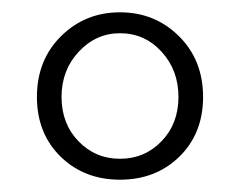

<svg xmlns="http://www.w3.org/2000/svg" viewBox="-20 -766 390 312"><path d="M80 -510Q40 -548 40 -608.5Q40 -669 80 -708Q119 -746 175 -746Q231 -746 270 -708Q310 -669 310 -608.5Q310 -548 270 -510Q232 -474 175 -474Q118 -474 80 -510ZM175 -712Q136 -712 108 -682Q80 -652 80 -608.5Q80 -565 107.5 -536.5Q135 -508 175 -508Q215 -508 242.5 -536.5Q270 -565 270 -608.5Q270 -652 242.5 -682Q215 -712 175 -712Z"/></svg>

Font: GenRyuMin TW R
Style: Regular
Weight: 400
Version: Version 1.501;PS 1;hotconv 16.6.51;makeotf.lib2.5.65220